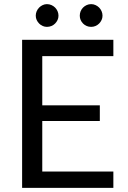

<svg xmlns="http://www.w3.org/2000/svg" viewBox="-20 -909 621 929"><path d="M528.5 -716.5V-637.5H184.5V-399.5H463V-323.5H184.5V-79H528.5V0H87V-716.5ZM207 -779Q196.5 -779 186.8 -783.2Q177 -787.5 169.5 -795Q162 -802.5 157.5 -812.2Q153 -822 153 -833Q153 -844.5 157.5 -854.8Q162 -865 169.5 -872.5Q177 -880 186.8 -884.5Q196.5 -889 207 -889Q218.5 -889 228.8 -884.5Q239 -880 246.5 -872.5Q254 -865 258.5 -854.8Q263 -844.5 263 -833Q263 -822 258.5 -812.2Q254 -802.5 246.5 -795Q239 -787.5 228.8 -783.2Q218.5 -779 207 -779ZM421 -779Q409.5 -779 399.5 -783.2Q389.5 -787.5 382 -795Q374.5 -802.5 370.2 -812.2Q366 -822 366 -833Q366 -844.5 370.2 -854.8Q374.5 -865 382 -872.5Q389.5 -880 399.5 -884.5Q409.5 -889 421 -889Q432 -889 442 -884.5Q452 -880 459.5 -872.5Q467 -865 471.5 -854.8Q476 -844.5 476 -833Q476 -822 471.5 -812.2Q467 -802.5 459.5 -795Q452 -787.5 442 -783.2Q432 -779 421 -779Z"/></svg>

Font: LatoCHI
Style: Regular
Weight: 400
Designer: Lukasz Dziedzic
Foundry: tyPoland Lukasz Dziedzic
Version: Version 1.104